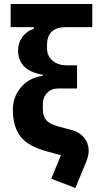

<svg xmlns="http://www.w3.org/2000/svg" viewBox="-20 -760 481 955"><path d="M355 175 235 129 283 12 213 -7Q120 -32 82 -81Q44 -130 44 -213Q44 -278 84 -325.5Q124 -373 193 -383V-388Q70 -409 70 -510Q70 -546 91 -575.5Q112 -605 148 -617V-625H33V-740H439V-625H308Q214 -625 214 -536V-520Q214 -482 241 -458.5Q268 -435 314 -435H363V-320H268Q236 -320 214.5 -298Q193 -276 193 -243V-217Q193 -182 210 -162.5Q227 -143 267 -132L337 -113Q377 -102 399 -74.5Q421 -47 421 -11Q421 14 409 44Z"/></svg>

Font: Anuphan
Style: Bold
Weight: 700
Designer: Mike Abbink, Paul van der Laan, Pieter van Rosmalen, Mint Tantisuwanna
Foundry: Bold Monday; Cadson Demak
Version: Version 3.002;hotconv 1.0.109;makeotfexe 2.5.65596